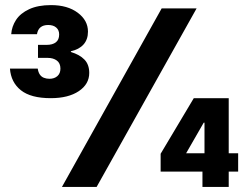

<svg xmlns="http://www.w3.org/2000/svg" viewBox="-20 -733 976 753"><path d="M179 -348Q101 -348 62 -379Q23 -410 19 -464H128Q130 -450 136 -441Q142 -432 152 -428Q162 -424 174 -424Q193 -424 205 -434.5Q217 -445 217 -464Q217 -485 203 -495.5Q189 -506 167 -506H129V-557H163Q186 -557 199 -567Q212 -577 212 -598Q212 -615 200.5 -625Q189 -635 169 -635Q150 -635 139 -626Q128 -617 125 -599H24Q26 -629 43 -655Q60 -681 94.5 -697Q129 -713 180 -713Q245 -713 285 -683Q325 -653 325 -609Q325 -578 307.5 -558.5Q290 -539 258 -532V-529Q292 -519 311 -499.5Q330 -480 330 -447Q330 -403 289 -375.5Q248 -348 179 -348ZM223 0 614 -700H751L359 0ZM774 0V-60H610V-130L740 -348H877V-132H914V-60H877V0ZM710 -132H782V-252H779Z"/></svg>

Font: DM Sans 9pt 36pt ExtraBold
Style: Regular
Weight: 800
Version: Version 4.004;gftools[0.9.30]